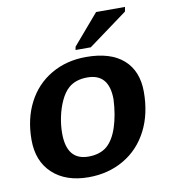

<svg xmlns="http://www.w3.org/2000/svg" viewBox="-83 -804 777 884"><g transform="rotate(-10 305.5 -361.5)"><path d="M578.6 -333.5Q578.6 -283.2 568.8 -238Q559.1 -192.9 539.1 -153.8Q499 -75.2 426 -32.7Q353 9.8 261.2 9.8Q154.8 9.8 92.8 -47.6Q30.8 -105 30.8 -204.6Q30.8 -302.7 69.8 -378.4Q108.9 -454.1 180.4 -495.8Q252 -537.6 343.8 -537.6Q458.5 -537.6 518.6 -484.1Q578.6 -430.7 578.6 -333.5ZM435.1 -323.2Q435.1 -443.8 333.5 -443.8Q278.3 -443.8 245.1 -414.6Q223.1 -395 207.3 -361.1Q191.4 -327.1 183.1 -287.4Q174.8 -247.6 174.8 -210.4Q174.8 -147 200.2 -115.5Q225.6 -84 276.4 -84Q303.7 -84 325.4 -91.1Q347.2 -98.1 363.3 -111.8Q395 -139.2 413.3 -195.3Q431.6 -251.5 435.1 -323.2ZM557.1 -712.4 373.5 -577.6H302.2L305.2 -592.8L425.8 -733.4H561Z"/></g></svg>

Font: Arimo
Style: Italic
Weight: 400
Italic angle: -12°
Designer: Steve Matteson
Foundry: Monotype Imaging Inc.
Version: Version 1.33